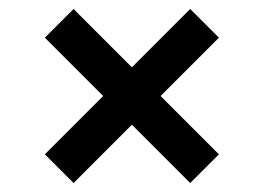

<svg xmlns="http://www.w3.org/2000/svg" viewBox="-20 -534 588 428"><path d="M468 -190 404 -126 274 -256 144 -126 80 -190 210 -320 80 -450 144 -514 274 -384 404 -514 468 -450 338 -320Z"/></svg>

Font: Gauge Heavy
Style: Heavy
Weight: 900
Designer: Daniel Pimley
Foundry: Daniel Pimley
Version: Version 2.0